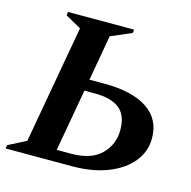

<svg xmlns="http://www.w3.org/2000/svg" viewBox="-113 -758 853 856"><g transform="rotate(15 314.0 -330.0)"><path d="M98 -660H403L400 -644L305 -603L268 -393H338Q465 -393 535 -347Q605 -301 605 -212Q605 -151 566 -103Q527 -55 456.5 -27.5Q386 0 292 0H-14L-11 -16L71 -58L168 -603L95 -644ZM208 -53H276Q366 -53 412.5 -98.5Q459 -144 459 -212Q459 -280 420.5 -310Q382 -340 307 -340H259Z"/></g></svg>

Font: Spectral SC
Style: Bold Italic
Weight: 700
Italic angle: -10°
Designer: Jean-Baptiste Levee
Foundry: Production Type
Version: Version 2.001